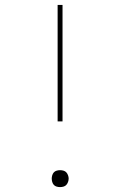

<svg xmlns="http://www.w3.org/2000/svg" viewBox="-20 -755 490 783"><path d="M235 -260H215V-735H235ZM225 8Q218 8 211 6Q204 4 199.5 -1Q195 -6 193 -13Q191 -20 191 -27Q191 -33 193 -40Q195 -47 199.5 -52Q204 -57 211 -59Q218 -61 225 -61Q232 -61 239 -59Q246 -57 250.5 -52Q255 -47 257.5 -40Q260 -33 260 -27Q260 -20 257.5 -13Q255 -6 250.5 -1Q246 4 239 6Q232 8 225 8Z"/></svg>

Font: Iosevka Etoile Thin
Style: Regular
Weight: 100
Designer: Belleve Invis
Foundry: Belleve Invis
Version: Version 22.1.2; ttfautohint (v1.8.4)